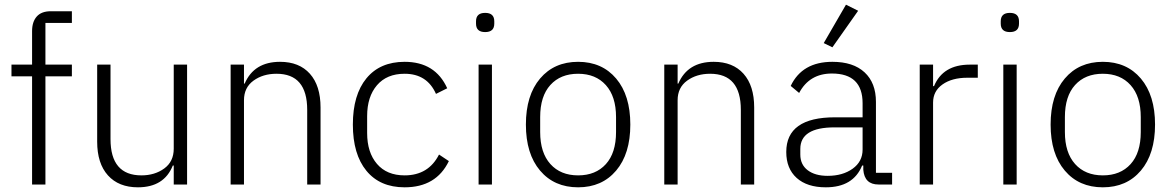

<svg xmlns="http://www.w3.org/2000/svg" viewBox="-20 -788 5005 820"><path d="M117 0V-462H29V-512H117V-655Q117 -695 137 -717.5Q157 -740 197 -740H287V-690H174V-512H287V-462H174V0Z M722 0V-81H718Q681 12 569 12Q487 12 441 -39Q395 -90 395 -183V-512H452V-194Q452 -39 584 -39Q641 -39 681.5 -68.5Q722 -98 722 -153V-512H779V0Z M1022 0H965V-512H1022V-431H1025Q1065 -524 1176 -524Q1258 -524 1303.5 -473Q1349 -422 1349 -329V0H1292V-319Q1292 -473 1161 -473Q1103 -473 1062.5 -443.5Q1022 -414 1022 -360Z M1708 12Q1603 12 1545 -58.5Q1487 -129 1487 -256Q1487 -383 1545 -453.5Q1603 -524 1708 -524Q1839 -524 1890 -411L1842 -387Q1804 -473 1708 -473Q1632 -473 1590 -424Q1548 -375 1548 -292V-220Q1548 -137 1590 -88Q1632 -39 1708 -39Q1810 -39 1855 -128L1897 -100Q1843 12 1708 12Z M2013 -687V-697Q2013 -733 2052 -733Q2091 -733 2091 -697V-687Q2091 -651 2052 -651Q2013 -651 2013 -687ZM2024 0V-512H2081V0Z M2611.5 -59.5Q2551 12 2449 12Q2347 12 2286.5 -59.5Q2226 -131 2226 -256Q2226 -381 2286.5 -452.5Q2347 -524 2449 -524Q2551 -524 2611.5 -452.5Q2672 -381 2672 -256Q2672 -131 2611.5 -59.5ZM2611 -224V-288Q2611 -376 2567.5 -424.5Q2524 -473 2449 -473Q2374 -473 2330.5 -425Q2287 -377 2287 -288V-224Q2287 -136 2330.5 -87.5Q2374 -39 2449 -39Q2524 -39 2567.5 -87Q2611 -135 2611 -224Z M2874 0H2817V-512H2874V-431H2877Q2917 -524 3028 -524Q3110 -524 3155.5 -473Q3201 -422 3201 -329V0H3144V-319Q3144 -473 3013 -473Q2955 -473 2914.5 -443.5Q2874 -414 2874 -360Z M3645 -742 3535 -586 3498 -604 3593 -768ZM3790 0H3732Q3672 0 3667 -63V-81H3662Q3624 12 3507 12Q3427 12 3382.5 -28Q3338 -68 3338 -139Q3338 -287 3546 -287H3664V-347Q3664 -474 3533 -474Q3437 -474 3393 -391L3357 -421Q3406 -524 3535 -524Q3624 -524 3672.5 -479Q3721 -434 3721 -353V-50H3790ZM3515 -37Q3579 -37 3621.5 -67.5Q3664 -98 3664 -149V-244H3544Q3398 -244 3398 -152V-128Q3398 -85 3429.5 -61Q3461 -37 3515 -37Z M3965 0H3908V-512H3965V-420H3969Q4007 -512 4122 -512H4156V-456H4111Q4046 -456 4005.5 -427.5Q3965 -399 3965 -350Z M4254 -687V-697Q4254 -733 4293 -733Q4332 -733 4332 -697V-687Q4332 -651 4293 -651Q4254 -651 4254 -687ZM4265 0V-512H4322V0Z M4852.5 -59.5Q4792 12 4690 12Q4588 12 4527.5 -59.5Q4467 -131 4467 -256Q4467 -381 4527.5 -452.5Q4588 -524 4690 -524Q4792 -524 4852.5 -452.5Q4913 -381 4913 -256Q4913 -131 4852.5 -59.5ZM4852 -224V-288Q4852 -376 4808.5 -424.5Q4765 -473 4690 -473Q4615 -473 4571.5 -425Q4528 -377 4528 -288V-224Q4528 -136 4571.5 -87.5Q4615 -39 4690 -39Q4765 -39 4808.5 -87Q4852 -135 4852 -224Z"/></svg>

Font: IBM Plex Sans Light
Style: Regular
Weight: 300
Designer: Mike Abbink, Paul van der Laan, Pieter van Rosmalen
Foundry: Bold Monday
Version: Version 3.0